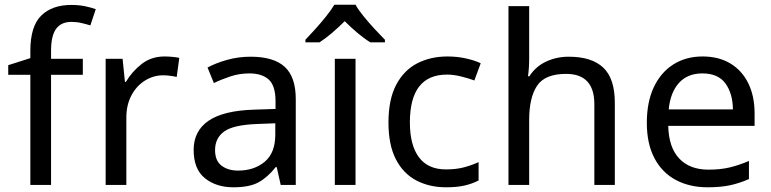

<svg xmlns="http://www.w3.org/2000/svg" viewBox="-20 -786 3278 816"><path d="M332 -468H197V0H109V-468H15V-509L109 -539V-570Q109 -674 155 -719.5Q201 -765 283 -765Q315 -765 341.5 -759.5Q368 -754 387 -747L364 -678Q348 -683 327 -688Q306 -693 284 -693Q240 -693 218.5 -663.5Q197 -634 197 -571V-536H332Z M679 -546Q694 -546 711.5 -544.5Q729 -543 742 -540L731 -459Q718 -462 702.5 -464Q687 -466 673 -466Q632 -466 596 -443.5Q560 -421 538.5 -380.5Q517 -340 517 -286V0H429V-536H501L511 -438H515Q541 -482 582 -514Q623 -546 679 -546Z M1045 -545Q1143 -545 1190 -502Q1237 -459 1237 -365V0H1173L1156 -76H1152Q1117 -32 1078.5 -11Q1040 10 972 10Q899 10 851 -28.5Q803 -67 803 -149Q803 -229 866 -272.5Q929 -316 1060 -320L1151 -323V-355Q1151 -422 1122 -448Q1093 -474 1040 -474Q998 -474 960 -461.5Q922 -449 889 -433L862 -499Q897 -518 945 -531.5Q993 -545 1045 -545ZM1071 -259Q971 -255 932.5 -227Q894 -199 894 -148Q894 -103 921.5 -82Q949 -61 992 -61Q1060 -61 1105 -98.5Q1150 -136 1150 -214V-262Z M1491 0H1403V-536H1491ZM1491 -766Q1503 -744 1525.5 -716.5Q1548 -689 1572.5 -662.5Q1597 -636 1616 -617V-606H1554Q1528 -622 1500 -645.5Q1472 -669 1445 -696Q1418 -669 1391 -646Q1364 -623 1338 -606H1278V-617Q1297 -637 1320.5 -663Q1344 -689 1366 -716.5Q1388 -744 1401 -766Z M1876 10Q1805 10 1749.5 -19Q1694 -48 1662.5 -109Q1631 -170 1631 -265Q1631 -364 1664 -426Q1697 -488 1753.5 -517Q1810 -546 1882 -546Q1923 -546 1961 -537.5Q1999 -529 2023 -517L1996 -444Q1972 -453 1940 -461Q1908 -469 1880 -469Q1722 -469 1722 -266Q1722 -169 1760.5 -117.5Q1799 -66 1875 -66Q1919 -66 1952.5 -75Q1986 -84 2014 -97V-19Q1987 -5 1954.5 2.5Q1922 10 1876 10Z M2229 -537Q2229 -497 2224 -462H2230Q2256 -503 2300.5 -524Q2345 -545 2397 -545Q2495 -545 2544 -498.5Q2593 -452 2593 -349V0H2506V-343Q2506 -472 2386 -472Q2296 -472 2262.5 -421.5Q2229 -371 2229 -277V0H2141V-760H2229Z M2966 -546Q3035 -546 3084.5 -516Q3134 -486 3160.5 -431.5Q3187 -377 3187 -304V-251H2820Q2822 -160 2866.5 -112.5Q2911 -65 2991 -65Q3042 -65 3081.5 -74.5Q3121 -84 3163 -102V-25Q3122 -7 3082 1.5Q3042 10 2987 10Q2911 10 2852.5 -21Q2794 -52 2761.5 -113.5Q2729 -175 2729 -264Q2729 -352 2758.5 -415Q2788 -478 2841.5 -512Q2895 -546 2966 -546ZM2965 -474Q2902 -474 2865.5 -433.5Q2829 -393 2822 -321H3095Q3094 -389 3063 -431.5Q3032 -474 2965 -474Z"/></svg>

Font: Noto Sans Tamil Supplement
Style: Regular
Weight: 400
Designer: Ek Type
Foundry: Ek Type
Version: Version 2.001; ttfautohint (v1.8.4.7-5d5b)